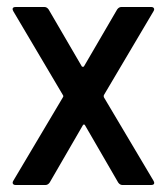

<svg xmlns="http://www.w3.org/2000/svg" viewBox="-20 -529 477 549"><path d="M160 -257 18 -497Q16 -501 16 -503Q16 -509 25 -509H107Q114 -509 119 -502L214 -339Q215 -338 217 -338Q219 -338 220 -339L315 -502Q320 -509 327 -509H412Q418 -509 420 -505.5Q422 -502 419 -497L277 -257Q276 -254 277 -251L419 -12Q421 -8 421 -6Q421 0 412 0H330Q323 0 318 -7L223 -171Q222 -173 220 -173Q218 -173 217 -171L122 -7Q117 0 110 0H25Q19 0 17 -3.5Q15 -7 18 -12L160 -251Q162 -254 160 -257Z"/></svg>

Font: Barlow Semi Condensed Medium
Style: Regular
Weight: 500
Width: 4
Designer: Jeremy Tribby
Foundry: Tribby Type
Version: Version 1.422; ttfautohint (v1.8)